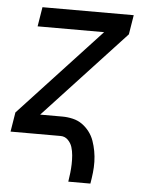

<svg xmlns="http://www.w3.org/2000/svg" viewBox="-51 -562 603 788"><g transform="rotate(5 250.0 -168.0)"><path d="M260 184Q263 165 265 147Q267 129 267.5 111Q268 93 266.5 75Q265 57 260 41Q255 25 242.5 12.5Q230 0 212 0H6L19 -80L353 -440H79L92 -520H468L455 -440L121 -80H212Q234 -80 255.5 -75Q277 -70 294 -58Q311 -46 324 -29Q337 -12 344 8Q351 28 355 49.5Q359 71 359.5 93.5Q360 116 357.5 138.5Q355 161 351 184Z"/></g></svg>

Font: Iosevka Medium Oblique
Style: Regular
Weight: 500
Italic angle: -9°
Monospace: yes
Designer: Belleve Invis
Foundry: Belleve Invis
Version: Version 32.5.0; ttfautohint (v1.8.4)